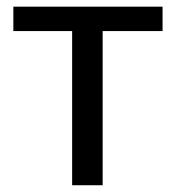

<svg xmlns="http://www.w3.org/2000/svg" viewBox="-20 -548 520 568"><path d="M460.9 -456.1H283.7V0H193.4V-456.1H19.5V-528.3H460.9Z"/></svg>

Font: Roboto Web
Style: Regular
Weight: 400
Designer: Google
Version: Version 1.200310; 2013